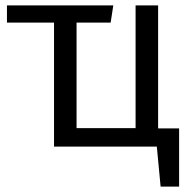

<svg xmlns="http://www.w3.org/2000/svg" viewBox="-20 -546 707 715"><path d="M568.8 -67.9H647V148.9H578.1L564 0H181.2V-461.9H5.9V-525.9H401.9L392.1 -461.9H265.1V-68.8H484.9V-525.9H568.8Z"/></svg>

Font: Fira Sans Book
Style: Regular
Weight: 350
Designer: Carrois Corporate & Edenspiekermann AG
Foundry: Carrois Corporate GbR & Edenspiekermann AG
Version: Version 4.203;PS 004.203;hotconv 1.0.88;makeotf.lib2.5.64775